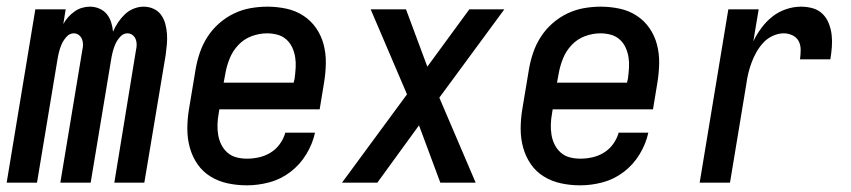

<svg xmlns="http://www.w3.org/2000/svg" viewBox="-33 -548 2553 576"><path d="M-13 0 73 -520H164L157 -476Q163 -487 171.5 -496.5Q180 -506 190.5 -513.5Q201 -521 213 -524.5Q225 -528 237 -528Q237 -528 237 -528Q237 -528 237 -528Q252 -528 265.5 -522Q279 -516 287.5 -505.5Q296 -495 300.5 -481Q305 -467 306 -453Q312 -467 321 -480.5Q330 -494 341.5 -505Q353 -516 368 -522Q383 -528 398 -528Q414 -528 428 -521.5Q442 -515 450.5 -503Q459 -491 463 -476Q467 -461 468 -445.5Q469 -430 467.5 -414Q466 -398 464 -383L400 0H310L375 -398Q377 -406 377 -414.5Q377 -423 374 -430.5Q371 -438 364.5 -443Q358 -448 349 -448Q337 -448 327.5 -437.5Q318 -427 313 -415.5Q308 -404 305 -392Q302 -380 300 -367L239 0H148L214 -398Q216 -406 216 -414.5Q216 -423 213 -430.5Q210 -438 203.5 -443Q197 -448 188 -448Q176 -448 166.5 -437.5Q157 -427 152 -415.5Q147 -404 144 -392Q141 -380 139 -367L78 0Z M708 8Q678 8 650 2Q622 -4 598.5 -18.5Q575 -33 559.5 -55.5Q544 -78 536.5 -105Q529 -132 529 -161.5Q529 -191 534 -221L554 -341Q558 -365 566.5 -390Q575 -415 589.5 -437.5Q604 -460 624.5 -478Q645 -496 669 -507.5Q693 -519 718.5 -523.5Q744 -528 769 -528Q798 -528 826 -522Q854 -516 877 -501Q900 -486 915.5 -463.5Q931 -441 938 -414Q945 -387 944.5 -358Q944 -329 939 -299L926 -220H625L623 -207Q620 -191 619.5 -175Q619 -159 621.5 -143.5Q624 -128 631 -114Q638 -100 649.5 -90Q661 -80 676 -76Q691 -72 708 -72Q726 -72 744 -76Q762 -80 778.5 -90Q795 -100 806.5 -116Q818 -132 823 -150H912Q905 -117 886 -85.5Q867 -54 838 -32Q809 -10 775 -1Q741 8 708 8ZM638 -300H848L851 -313Q853 -329 854 -345Q855 -361 852.5 -376.5Q850 -392 843.5 -406Q837 -420 825.5 -430Q814 -440 799 -444Q784 -448 768 -448Q745 -448 722 -439.5Q699 -431 682 -413Q665 -395 656 -372.5Q647 -350 643 -327Z M993 0 1188 -265 1079 -520H1185L1249 -348L1375 -520H1480L1285 -255L1394 0H1288L1224 -172L1099 0Z M1708 8Q1678 8 1650 2Q1622 -4 1598.5 -18.5Q1575 -33 1559.5 -55.5Q1544 -78 1536.5 -105Q1529 -132 1529 -161.5Q1529 -191 1534 -221L1554 -341Q1558 -365 1566.5 -390Q1575 -415 1589.5 -437.5Q1604 -460 1624.5 -478Q1645 -496 1669 -507.5Q1693 -519 1718.5 -523.5Q1744 -528 1769 -528Q1798 -528 1826 -522Q1854 -516 1877 -501Q1900 -486 1915.5 -463.5Q1931 -441 1938 -414Q1945 -387 1944.5 -358Q1944 -329 1939 -299L1926 -220H1625L1623 -207Q1620 -191 1619.5 -175Q1619 -159 1621.5 -143.5Q1624 -128 1631 -114Q1638 -100 1649.5 -90Q1661 -80 1676 -76Q1691 -72 1708 -72Q1726 -72 1744 -76Q1762 -80 1778.5 -90Q1795 -100 1806.5 -116Q1818 -132 1823 -150H1912Q1905 -117 1886 -85.5Q1867 -54 1838 -32Q1809 -10 1775 -1Q1741 8 1708 8ZM1638 -300H1848L1851 -313Q1853 -329 1854 -345Q1855 -361 1852.5 -376.5Q1850 -392 1843.5 -406Q1837 -420 1825.5 -430Q1814 -440 1799 -444Q1784 -448 1768 -448Q1745 -448 1722 -439.5Q1699 -431 1682 -413Q1665 -395 1656 -372.5Q1647 -350 1643 -327Z M2066 0 2152 -520H2243L2227 -424Q2237 -445 2251.5 -464.5Q2266 -484 2284.5 -498.5Q2303 -513 2325.5 -520.5Q2348 -528 2370 -528Q2389 -528 2406 -523Q2423 -518 2435 -506Q2447 -494 2453.5 -477.5Q2460 -461 2462 -443Q2464 -425 2462.5 -406.5Q2461 -388 2458 -370H2367Q2369 -384 2369 -398.5Q2369 -413 2363 -424.5Q2357 -436 2344.5 -442Q2332 -448 2318 -448Q2302 -448 2285.5 -440.5Q2269 -433 2257 -420Q2245 -407 2236.5 -392Q2228 -377 2222 -361Q2216 -345 2212 -328.5Q2208 -312 2206 -296L2157 0Z"/></svg>

Font: Iosevka SS04 Medium Oblique
Style: Regular
Weight: 500
Italic angle: -9°
Monospace: yes
Designer: Belleve Invis
Foundry: Belleve Invis
Version: Version 19.0.0; ttfautohint (v1.8.4)